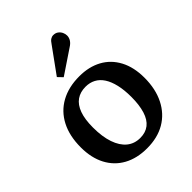

<svg xmlns="http://www.w3.org/2000/svg" viewBox="-222 -904 1042 1042"><g transform="rotate(-45 299.0 -383.5)"><path d="M294 14Q217 14 160.5 -17Q104 -48 73.5 -106Q43 -164 43 -244Q43 -332 75.5 -394.5Q108 -457 168 -490Q228 -523 310 -523Q384 -523 439 -493Q494 -463 524.5 -405.5Q555 -348 555 -267Q555 -181 523 -117.5Q491 -54 433 -20Q375 14 294 14ZM308 -52Q349 -52 376.5 -73.5Q404 -95 417.5 -138.5Q431 -182 431 -244Q431 -297 421.5 -337.5Q412 -378 394.5 -405Q377 -432 351.5 -445.5Q326 -459 294 -459Q253 -459 224.5 -439Q196 -419 181 -378Q166 -337 166 -274Q166 -203 183 -153.5Q200 -104 231.5 -78Q263 -52 308 -52ZM247 -579 221 -606 326 -751Q337 -768 347 -774.5Q357 -781 368 -781Q385 -781 396.5 -772.5Q408 -764 414 -751.5Q420 -739 420 -726Q420 -710 411 -696Q402 -682 384 -671Z"/></g></svg>

Font: Literata 18pt Medium
Style: Regular
Weight: 500
Designer: Latin by Veronika Burian and Jose Scaglione. Greek by Irene Vlachou. Cyrillic by Vera Evstafieva.
Foundry: TypeTogether
Version: Version 3.103;gftools[0.9.29]